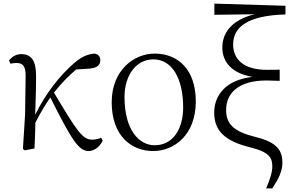

<svg xmlns="http://www.w3.org/2000/svg" viewBox="-20 -823 1627 1064"><path d="M471 14C501 14 531 -7 549 -43L541 -60C529 -54 510 -49 491 -49C437 -49 406 -97 279 -310C320 -362 360 -402 402 -438L465 -442C512 -444 536 -458 536 -489C536 -513 522 -522 506 -526C474 -524 438 -514 393 -475C313 -407 232 -304 175 -187C177 -257 180 -330 180 -395C181 -489 153 -523 97 -523C67 -523 44 -506 30 -488L38 -470C48 -472 59 -474 70 -474C108 -474 122 -456 122 -402L119 -187L107 2L117 10L171 0C174 -48 175 -95 176 -143C208 -205 227 -236 259 -283C378 -45 417 14 471 14Z M829 14C943 14 1065 -73 1065 -261C1065 -435 969 -526 837 -526C723 -526 599 -435 599 -256C599 -68 710 14 829 14ZM837 -18C751 -18 670 -102 670 -285C670 -408 736 -494 830 -494C933 -494 995 -389 995 -227C995 -109 939 -18 837 -18Z M1455 221H1489C1525 166 1545 125 1545 79C1545 14 1519 -34 1396 -64C1276 -93 1233 -136 1233 -213C1233 -308 1303 -377 1457 -377C1474 -377 1502 -376 1530 -375V-437C1508 -436 1476 -436 1460 -436C1330 -436 1272 -494 1272 -577C1272 -673 1352 -737 1562 -743V-791L1168 -803V-741L1391 -744C1280 -717 1212 -654 1212 -559C1212 -481 1264 -416 1379 -397C1231 -380 1167 -295 1167 -199C1167 -98 1226 -41 1368 -6C1475 20 1489 54 1489 99C1489 132 1476 171 1455 221Z"/></svg>

Font: Noto Serif SC Light
Style: Regular
Weight: 300
Designer: Ryoko NISHIZUKA 西塚涼子 (kana & ideographs); Frank Grießhammer (Latin, Greek & Cyrillic); Wenlong ZHANG 张文龙 (bopomofo); San
Foundry: Adobe
Version: Version 2.001;hotconv 1.1.0;makeotfexe 2.6.0